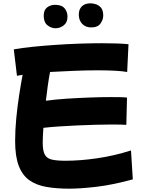

<svg xmlns="http://www.w3.org/2000/svg" viewBox="-20 -1061 879 1155"><path d="M396 74Q320 74 259.5 63.5Q199 53 157 23.5Q115 -6 93 -63Q71 -120 71 -212Q71 -279 78 -351Q85 -423 95.5 -490.5Q106 -558 116 -611Q96 -608 82 -605L63 -764Q112 -773 176.5 -779.5Q241 -786 313.5 -791Q386 -796 458 -798.5Q530 -801 593 -801Q643 -801 684.5 -799.5Q726 -798 753 -795L745 -628Q718 -633 672 -635.5Q626 -638 569 -638Q502 -638 426 -635Q350 -632 281 -628Q273 -586 267 -542Q261 -498 256 -455Q314 -463 383.5 -467.5Q453 -472 522 -474.5Q591 -477 646 -477Q678 -477 703 -476.5Q728 -476 744 -474L740 -310Q727 -311 704.5 -311.5Q682 -312 652 -312Q609 -312 556 -310.5Q503 -309 446.5 -306.5Q390 -304 337 -300.5Q284 -297 241 -292Q237 -236 237 -202Q237 -153 250 -130Q263 -107 293.5 -100.5Q324 -94 374 -94Q463 -94 565.5 -109Q668 -124 768 -156L779 18Q659 51 561.5 62.5Q464 74 396 74ZM528 -896Q495 -896 474.5 -917.5Q454 -939 454 -973Q454 -1005 472.5 -1023Q491 -1041 525 -1041Q537 -1041 555 -1036Q573 -1031 587 -1015.5Q601 -1000 601 -967Q601 -943 584.5 -919.5Q568 -896 528 -896ZM243 -966Q243 -1001 263.5 -1016.5Q284 -1032 311 -1032Q351 -1032 368.5 -1011Q386 -990 386 -961Q386 -926 363.5 -908.5Q341 -891 314.5 -891Q288 -891 265.5 -909Q243 -927 243 -966Z"/></svg>

Font: Mochiy Pop One
Style: Regular
Weight: 400
Designer: FONTDASU
Foundry: FONTDASU / Google Inc. / Adobe
Version: Version 2.000